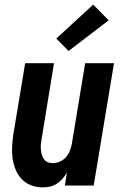

<svg xmlns="http://www.w3.org/2000/svg" viewBox="-20 -804 540 832"><path d="M166 8Q139 8 115 -1Q91 -10 74 -28Q57 -46 47.5 -69.5Q38 -93 34.5 -118Q31 -143 32.5 -170Q34 -197 38 -223L89 -530H214L161 -206Q159 -194 157.5 -182Q156 -170 157 -158.5Q158 -147 160.5 -136Q163 -125 169.5 -115.5Q176 -106 186 -101.5Q196 -97 208 -97Q224 -97 239 -103.5Q254 -110 265 -122Q276 -134 282 -149Q288 -164 291 -179L349 -530H474L386 0H261L270 -56Q262 -42 251 -29.5Q240 -17 226 -8Q212 1 196.5 4.5Q181 8 166 8ZM277 -583 224 -637 384 -784 451 -716Z"/></svg>

Font: Iosevka Curly XBdObl
Style: Regular
Weight: 800
Italic angle: -9°
Monospace: yes
Designer: Belleve Invis
Foundry: Belleve Invis
Version: Version 11.1.0; ttfautohint (v1.8.3)